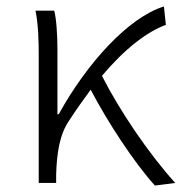

<svg xmlns="http://www.w3.org/2000/svg" viewBox="-20 -567 563 595"><path d="M460 8 523 0C439 -93 349 -227 296 -332C365 -414 434 -468 494 -490L488 -547C378 -513 249 -371 162 -213H158V-412C158 -457 155 -508 148 -534H90C99 -490 100 -438 100 -395V0H154V-26C156 -91 164 -149 194 -193C216 -227 239 -259 261 -289C314 -188 395 -64 460 8Z"/></svg>

Font: Noto Sans SC Light
Style: Regular
Weight: 300
Designer: Ryoko NISHIZUKA 西塚涼子 (kana, bopomofo & ideographs); Paul D. Hunt (Latin, Greek & Cyrillic); Sandoll Communications 산돌커뮤니
Foundry: Adobe
Version: Version 2.004;hotconv 1.0.118;makeotfexe 2.5.65603